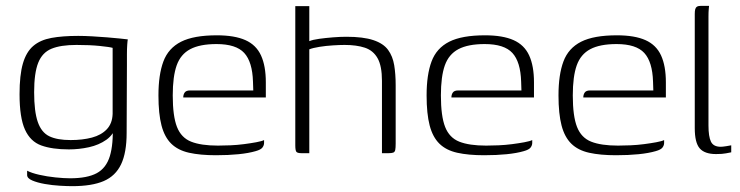

<svg xmlns="http://www.w3.org/2000/svg" viewBox="-20 -525 2536 658"><path d="M227 113Q211 113 185 111.5Q159 110 133.5 105.5Q108 101 90.5 93.5Q73 86 73 75Q73 72 73 67Q73 62 73 60Q88 68 114.5 74Q141 80 170 83Q199 86 220 86Q279 86 311.5 68.5Q344 51 356.5 10Q369 -31 366 -98L381 -99Q370 -64 344.5 -46Q319 -28 285 -20.5Q251 -13 216 -13Q159 -13 121.5 -26.5Q84 -40 65.5 -81Q47 -122 47 -202Q47 -268 58.5 -307.5Q70 -347 94 -367.5Q118 -388 156 -395Q194 -402 248 -402Q270 -402 296 -400.5Q322 -399 347 -397Q372 -395 391 -393Q410 -391 418 -390Q417 -386 416 -371.5Q415 -357 415 -339Q415 -321 415 -305L414 -69Q414 -2 395 38Q376 78 335.5 95.5Q295 113 227 113ZM222 -45Q263 -45 295 -53.5Q327 -62 346 -82Q365 -102 366 -135V-361Q356 -364 322 -367.5Q288 -371 242 -371Q188 -371 156.5 -358Q125 -345 111 -310Q97 -275 97 -209Q97 -143 109.5 -107Q122 -71 149 -58Q176 -45 222 -45Z M720 7Q666 7 628 -1.5Q590 -10 567 -32.5Q544 -55 533.5 -95Q523 -135 523 -198Q523 -269 540 -314.5Q557 -360 600.5 -382Q644 -404 723 -404Q784 -404 821 -387.5Q858 -371 874.5 -335Q891 -299 891 -243V-191H608Q608 -201 613 -208Q618 -215 631 -215H848L847 -245Q845 -313 817 -343.5Q789 -374 722 -374Q665 -374 632 -356.5Q599 -339 585.5 -301Q572 -263 572 -198Q572 -127 586.5 -90Q601 -53 635 -39.5Q669 -26 727 -26Q746 -26 769.5 -27Q793 -28 816 -31Q839 -34 858 -37.5Q877 -41 885 -45V-35Q885 -27 879.5 -19.5Q874 -12 856 -7Q832 0 797.5 3.5Q763 7 720 7Z M1014 0Q999 0 995.5 -5Q992 -10 992 -27V-504H1040V-384Q1052 -389 1074 -392Q1096 -395 1121 -397Q1146 -399 1167 -399Q1225 -399 1259.5 -387.5Q1294 -376 1310 -354Q1326 -332 1331 -301.5Q1336 -271 1336 -233V-33Q1336 -18 1334.5 -11Q1333 -4 1327.5 -2Q1322 0 1311 0H1289V-248Q1289 -299 1274 -325.5Q1259 -352 1230.5 -361.5Q1202 -371 1161 -371Q1145 -371 1121 -369.5Q1097 -368 1075 -364.5Q1053 -361 1040 -356V0Z M1639 7Q1585 7 1547 -1.5Q1509 -10 1486 -32.5Q1463 -55 1452.5 -95Q1442 -135 1442 -198Q1442 -269 1459 -314.5Q1476 -360 1519.5 -382Q1563 -404 1642 -404Q1703 -404 1740 -387.5Q1777 -371 1793.5 -335Q1810 -299 1810 -243V-191H1527Q1527 -201 1532 -208Q1537 -215 1550 -215H1767L1766 -245Q1764 -313 1736 -343.5Q1708 -374 1641 -374Q1584 -374 1551 -356.5Q1518 -339 1504.5 -301Q1491 -263 1491 -198Q1491 -127 1505.5 -90Q1520 -53 1554 -39.5Q1588 -26 1646 -26Q1665 -26 1688.5 -27Q1712 -28 1735 -31Q1758 -34 1777 -37.5Q1796 -41 1804 -45V-35Q1804 -27 1798.5 -19.5Q1793 -12 1775 -7Q1751 0 1716.5 3.5Q1682 7 1639 7Z M2091 7Q2037 7 1999 -1.5Q1961 -10 1938 -32.5Q1915 -55 1904.5 -95Q1894 -135 1894 -198Q1894 -269 1911 -314.5Q1928 -360 1971.5 -382Q2015 -404 2094 -404Q2155 -404 2192 -387.5Q2229 -371 2245.5 -335Q2262 -299 2262 -243V-191H1979Q1979 -201 1984 -208Q1989 -215 2002 -215H2219L2218 -245Q2216 -313 2188 -343.5Q2160 -374 2093 -374Q2036 -374 2003 -356.5Q1970 -339 1956.5 -301Q1943 -263 1943 -198Q1943 -127 1957.5 -90Q1972 -53 2006 -39.5Q2040 -26 2098 -26Q2117 -26 2140.5 -27Q2164 -28 2187 -31Q2210 -34 2229 -37.5Q2248 -41 2256 -45V-35Q2256 -27 2250.5 -19.5Q2245 -12 2227 -7Q2203 0 2168.5 3.5Q2134 7 2091 7Z M2434 3Q2395 3 2378 -16.5Q2361 -36 2361 -86V-477Q2361 -487 2362.5 -493Q2364 -499 2368.5 -502Q2373 -505 2383 -505H2410Q2410 -504 2409 -494.5Q2408 -485 2408 -468V-95Q2408 -57 2416.5 -39.5Q2425 -22 2450 -22Q2456 -22 2469 -24Q2482 -26 2486 -27V-3Q2480 -2 2468 0.5Q2456 3 2434 3Z"/></svg>

Font: Genos Light
Style: Regular
Weight: 300
Designer: Robert E. Leuschke
Foundry: Robert E. Leuschke
Version: Version 1.010